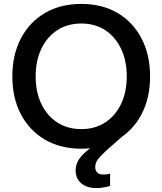

<svg xmlns="http://www.w3.org/2000/svg" viewBox="-20 -742 829 980"><path d="M395 17Q289 17 210 -29Q131 -75 87 -158Q43 -241 43 -352Q43 -463 87 -546.5Q131 -630 210 -676Q289 -722 395 -722Q501 -722 579.5 -676Q658 -630 702 -546.5Q746 -463 746 -352Q746 -241 702 -158Q658 -75 579.5 -29Q501 17 395 17ZM395 -83Q465 -83 517 -117Q569 -151 598 -211.5Q627 -272 627 -352Q627 -432 598 -493Q569 -554 517 -588Q465 -622 395 -622Q325 -622 272.5 -588Q220 -554 191 -493Q162 -432 162 -352Q162 -272 191 -211.5Q220 -151 272.5 -117Q325 -83 395 -83ZM473 218Q423 218 394.5 193.5Q366 169 366 127Q366 93 388.5 63.5Q411 34 460 0L499 -26L530 -25L614 -54L533 17Q509 39 493.5 55Q478 71 472 84Q466 97 466 111Q466 129 477 139Q488 149 507 149Q515 149 523.5 148Q532 147 542 144V207Q525 212 507 215Q489 218 473 218Z"/></svg>

Font: TikTok Sans 24pt Medium
Style: Regular
Weight: 500
Version: Version 4.000